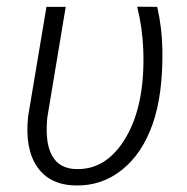

<svg xmlns="http://www.w3.org/2000/svg" viewBox="-20 -549 563 579"><path d="M178.2 -528.3 123 -196.8Q120.1 -171.4 121.1 -144L122.6 -127.4Q133.8 -41.5 209 -39.1Q302.2 -36.1 360.1 -135.3Q418 -234.4 412.1 -398.4Q409.7 -464.8 393.6 -528.8L454.1 -528.3Q468.8 -463.9 469.7 -398.4Q471.7 -264.6 440.4 -175.3Q409.2 -85.9 347.9 -36.9Q286.6 12.2 207.5 10.3Q129.4 8.8 91.8 -46.4Q54.2 -101.6 64.9 -198.7L120.1 -528.3Z"/></svg>

Font: RobotoInd Light
Style: Italic
Weight: 300
Italic angle: -12°
Designer: Google
Version: Version 2.001151; 2014